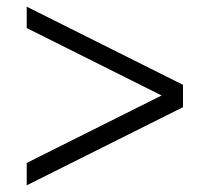

<svg xmlns="http://www.w3.org/2000/svg" viewBox="-20 -632 628 575"><path d="M60 -77V-144L528 -378V-311ZM528 -314 60 -548V-612L528 -378Z"/></svg>

Font: Libre Bodoni
Style: Regular
Weight: 400
Designer: Pablo Impallari, Rodrigo Fuenzalida
Foundry: Impallari Type
Version: Version 2.005;gftools[0.9.23]